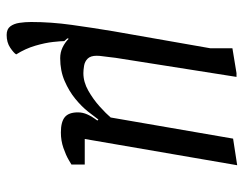

<svg xmlns="http://www.w3.org/2000/svg" viewBox="-96 -456 716 563"><g transform="rotate(90 261.5 -175.0)"><path d="M83 163Q66 163 58 152.5Q50 142 47.5 125.5Q45 109 45 91Q45 33 53.5 -28Q62 -89 72 -149L122 -434V-499L195 -511H206L150 -156Q149 -149 148 -139Q147 -129 145.5 -119Q144 -109 144 -101Q144 -83 152.5 -74.5Q161 -66 173.5 -64Q186 -62 195 -62Q221 -62 246.5 -76.5Q272 -91 293 -110Q314 -129 325 -142L387 -501L465 -513L388 -66H463V-27Q463 -27 449.5 -19Q436 -11 414.5 -3.5Q393 4 369 4Q338 4 324 -7.5Q310 -19 310 -46Q310 -60 316 -73.5Q322 -87 334 -103L331 -106Q323 -95 308 -76Q293 -57 270.5 -38.5Q248 -20 218 -7Q188 6 151 6Q134 6 119.5 -1Q105 -8 94 -19L93 -15L101 -6Q101 3 103.5 26.5Q106 50 114.5 79Q123 108 140 135Q136 142 120.5 152.5Q105 163 83 163Z"/></g></svg>

Font: Faustina
Style: Italic
Weight: 400
Italic angle: -8°
Designer: Alfonso Garcia
Foundry: http://www.omnibus-type.com
Version: Version 1.200